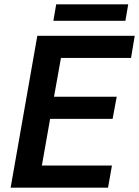

<svg xmlns="http://www.w3.org/2000/svg" viewBox="-20 -865 641 885"><path d="M152 -700H601L584 -598H261L229 -419H518L499 -317H211L173 -102H496L478 0H29ZM239 -845H571L558 -769H226Z"/></svg>

Font: Sarabun SemiBold
Style: Italic
Weight: 600
Italic angle: -10°
Designer: Suppakit Chalermlarp | Katatrad Co.,Ltd.
Foundry: Cadson Demak Co.,Ltd.
Version: Version 1.000; ttfautohint (v1.6)